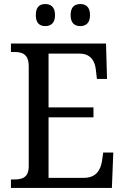

<svg xmlns="http://www.w3.org/2000/svg" viewBox="-20 -929 618 949"><path d="M377 -800C403 -800 425 -814 425 -854C425 -896 403 -909 377 -909C350 -909 329 -896 329 -854C329 -814 350 -800 377 -800ZM204 -800C230 -800 252 -814 252 -854C252 -896 230 -909 204 -909C177 -909 157 -896 157 -854C157 -814 177 -800 204 -800ZM34 0H533L540 -175H490L484 -132C477 -88 454 -50 395 -50H220V-349H442V-398H220V-664H373C429 -664 450 -626 454 -582L459 -539H509L504 -714H34V-672H49C89 -672 122 -663 122 -601V-108C122 -51 90 -42 49 -42H34Z"/></svg>

Font: Noto Serif Georgian SemiCondensed
Style: Regular
Weight: 400
Width: 4
Designer: Monotype Design Team, Akaki Razmadze
Foundry: Google LLC
Version: Version 2.003